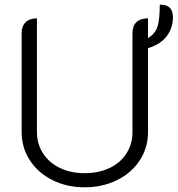

<svg xmlns="http://www.w3.org/2000/svg" viewBox="-20 -787 755 816"><path d="M609 -582V-226Q609 -159 574 -105.5Q539 -52 477.5 -21.5Q416 9 340 9Q264 9 203 -21.5Q142 -52 107 -105.5Q72 -159 72 -226V-646Q72 -676 89 -692.5Q106 -709 137 -709V-226Q137 -175 163 -135Q189 -95 235 -73Q281 -51 340 -51Q399 -51 445.5 -73Q492 -95 517.5 -135Q543 -175 543 -226V-646Q543 -677 560 -693Q577 -709 609 -709V-625Q640 -644 649.5 -674.5Q659 -705 659 -767Q715 -769 715 -713Q715 -670 690 -635Q665 -600 609 -582Z"/></svg>

Font: K2D ExtraLight
Style: Regular
Weight: 275
Designer: Katatrad Aksorn Co.,Ltd.
Foundry: Cadson Demak Co.,Ltd.
Version: Version 1.000; ttfautohint (v1.6)